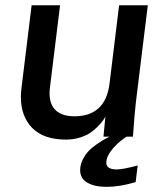

<svg xmlns="http://www.w3.org/2000/svg" viewBox="-20 -521 629 732"><path d="M231.4 11.2Q147 11.2 103.3 -32.7Q59.6 -76.7 59.6 -151.9Q59.6 -167 62 -186.5L100.6 -501H209L170.4 -187.5Q168.9 -176.3 168.9 -166Q168.9 -121.6 193.4 -99.6Q217.8 -77.6 263.2 -77.6Q381.8 -77.6 397.5 -201.7L434.1 -501H543.5L498 -130.9Q493.7 -95.7 486.8 0H374.5L381.8 -76.2Q374.5 -62.5 362.5 -48.8Q350.6 -35.2 332.5 -20.8Q314.5 -6.3 287.8 2.4Q261.2 11.2 231.4 11.2ZM417 -9.3 476.1 -8.3Q438 13.2 411.6 43.7Q385.3 74.2 385.3 99.1Q385.3 125 425.3 125Q447.8 125 504.9 109.9L497.1 173.3Q436.5 191.4 386.2 191.4Q340.8 191.4 313.2 175.5Q285.6 159.7 285.6 127.9Q285.6 107.4 295.4 87.6Q305.2 67.9 318.4 54.2Q331.5 40.5 351.8 26.9Q372.1 13.2 385.5 6.1Q398.9 -1 417 -9.3Z"/></svg>

Font: Muli
Style: Semi-BoldItalic
Weight: 600
Italic angle: -7°
Designer: Vernon Adams
Foundry: newtypography
Version: Version 2.0; ttfautohint (v1.00rc1.2-2d82) -l 8 -r 50 -G 200